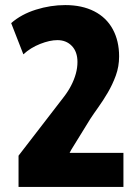

<svg xmlns="http://www.w3.org/2000/svg" viewBox="-20 -736 538 756"><path d="M53 0V-123L228 -350Q247 -374 259.5 -398Q272 -422 278.5 -445.5Q285 -469 285 -492Q285 -532 263 -555Q241 -578 206 -578Q176 -578 138 -563Q100 -548 72 -522L24 -645Q64 -680 121.5 -698Q179 -716 237 -716Q303 -716 351 -691.5Q399 -667 424 -621Q449 -575 449 -514Q449 -474 436 -438.5Q423 -403 404.5 -371.5Q386 -340 367 -313.5Q348 -287 335 -267L261 -147L254 -134H466V0Z"/></svg>

Font: Nunito Sans 7pt Condensed Black
Style: Regular
Weight: 900
Width: 3
Designer: Vernon Adams
Foundry: Vernon Adams
Version: Version 3.101;gftools[0.9.27]